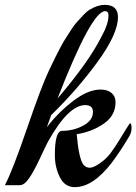

<svg xmlns="http://www.w3.org/2000/svg" viewBox="-49 -763 562 791"><path d="M482 -199Q447 -140 411 -92Q334 8 259 8Q218 8 197.5 -33Q177 -74 177 -124Q177 -224 207 -224Q254 -224 294 -245.5Q334 -267 334 -302Q334 -330 302 -330Q233 -330 149 -180Q141 -165 115.5 -110.5Q90 -56 70.5 -28Q51 0 32 0H-29Q2 -58 62.5 -234.5Q123 -411 152 -471Q153 -473 164.5 -497Q176 -521 180.5 -530Q185 -539 198 -564Q211 -589 219 -601Q227 -613 241 -635.5Q255 -658 266 -670Q277 -682 292 -698.5Q307 -715 320 -723Q354 -743 382 -743Q437 -743 437 -693Q437 -623 352.5 -507.5Q268 -392 162 -289L144 -239Q192 -301 253 -347.5Q314 -394 365 -394Q394 -394 410.5 -380Q427 -366 427 -342Q427 -287 378.5 -253.5Q330 -220 267 -210Q276 -106 296 -83Q306 -72 321 -72Q336 -72 362 -90Q388 -108 404.5 -129.5Q421 -151 439.5 -181Q458 -211 471.5 -233Q485 -255 487 -255Q493 -255 493 -235.5Q493 -216 482 -199ZM384 -717Q328 -717 188 -357Q316 -507 368 -610Q398 -664 398 -699Q398 -717 384 -717Z"/></svg>

Font: Playball
Style: Regular
Weight: 400
Designer: Robert E. Leuschke
Foundry: Robert E. Leuschke
Version: Version 1.001